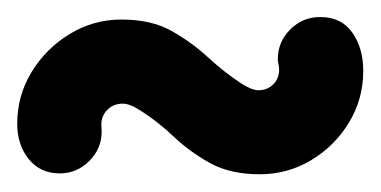

<svg xmlns="http://www.w3.org/2000/svg" viewBox="-20 -720 442 223"><path d="M304.2 -639.2Q304.2 -642.1 303.5 -645.3Q302.7 -648.4 302.7 -651.4Q302.7 -671.4 317.1 -685.8Q331.5 -700.2 351.6 -700.2H352.1Q376.5 -700.2 389.2 -682.1Q401.9 -664.1 401.9 -637.7Q401.9 -605 385.3 -577.6Q368.7 -550.3 341.3 -533.9Q314 -517.6 281.7 -517.6Q247.6 -517.6 224.1 -530.5Q200.7 -543.5 182.1 -561Q163.6 -578.6 143.6 -591.3Q130.9 -599.6 122.6 -599.6Q111.8 -599.6 104.7 -592.5Q97.7 -585.4 97.7 -575.2Q97.7 -573.2 97.9 -571.3Q98.1 -569.3 98.1 -567.4Q98.1 -547.4 83.7 -533Q69.3 -518.6 49.3 -518.6Q26.9 -518.6 13.4 -535.2Q0 -551.8 0 -576.2Q0 -608.9 16.6 -636.2Q33.2 -663.6 60.8 -680.4Q88.4 -697.3 121.1 -697.3Q155.8 -697.3 179.2 -684.1Q202.6 -670.9 221.4 -653.6Q240.2 -636.2 260.3 -623Q272.5 -615.2 280.3 -615.2Q290.5 -615.2 297.4 -622.1Q304.2 -628.9 304.2 -639.2Z"/></svg>

Font: Manjari
Style: Bold
Weight: 700
Designer: Santhosh Thottingal <santhosh.thottingal@gmail.com>
Version: Version 2.000